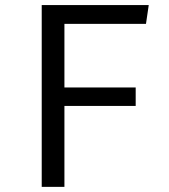

<svg xmlns="http://www.w3.org/2000/svg" viewBox="-20 -726 655 746"><path d="M230.3 -633.3V-386.2H507.2V-314.4H230.3V0H142.1V-706.2H557.9L547.2 -633.3Z"/></svg>

Font: FiraCode Nerd Font Mono
Style: Regular
Weight: 400
Monospace: yes
Designer: Carrois Corporate, Edenspiekermann AG, Nikita Prokopov
Foundry: Carrois Corporate, Edenspiekermann AG, Nikita Prokopov
Version: Version 6.002;Nerd Fonts 3.4.0